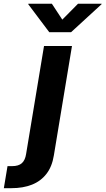

<svg xmlns="http://www.w3.org/2000/svg" viewBox="-126 -775 549 999"><path d="M103 -535.6H248.5L154.3 33.2Q145 91.8 115.7 129.6Q86.4 167.5 40.3 185.8Q-5.9 204.1 -66.9 204.1H-106L-86.9 89.4H-63Q-29.3 89.4 -12.2 74Q4.9 58.6 9.8 26.4ZM144 -755.4 198.2 -672.9 279.8 -755.4H402.8L402.3 -752.9L243.7 -607.4H130.4L21 -752.9L21.5 -755.4Z"/></svg>

Font: Inter 20pt
Style: Bold Italic
Weight: 700
Italic angle: -9.3988°
Version: Version 4.001;git-66647c0bb